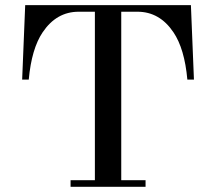

<svg xmlns="http://www.w3.org/2000/svg" viewBox="-20 -720 804 740"><path d="M65.4 -413.1 77.1 -700.2H715.8L727.5 -413.1H702.1Q691.4 -532.2 648.4 -595.7Q595.2 -674.8 509.8 -674.8H447.3V-25.4H541V0H252V-25.4H345.7V-674.8H283.2Q197.8 -674.8 144.5 -595.7Q101.6 -532.2 90.8 -413.1Z"/></svg>

Font: Theano Didot
Style: Regular
Weight: 400
Designer: Alexey Kryukov
Version: Version 2.0